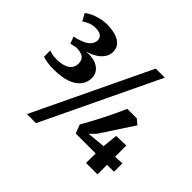

<svg xmlns="http://www.w3.org/2000/svg" viewBox="-194 -1057 1349 1349"><g transform="rotate(45 481.0 -382.0)"><path d="M131 -303Q102.5 -303 73 -308Q43.5 -313 27 -318.5V-380.5Q42.5 -375.5 59.8 -371.8Q77 -368 98 -368Q146 -368 175.5 -379.2Q205 -390.5 219 -410.2Q233 -430 233 -454.5Q233 -477.5 225 -492.5Q217 -507.5 197.8 -515.8Q178.5 -524 145 -525.5Q139 -524.5 129 -522.5Q119 -520.5 109.2 -518.2Q99.5 -516 93 -514.5L73.5 -566Q88 -568.5 103.5 -573Q119 -577.5 133 -582.5Q176 -599 194.2 -620.8Q212.5 -642.5 212.5 -665.5Q212 -685.5 203 -697Q194 -708.5 178.5 -713.5Q163 -718.5 141 -718.5Q107.5 -718.5 81.5 -706.5Q55.5 -694.5 41 -684.5L12 -738Q26 -750 51.2 -762.8Q76.5 -775.5 110.2 -784.2Q144 -793 182 -793Q229.5 -793 266.5 -781.5Q303.5 -770 325 -746.8Q346.5 -723.5 346.5 -687.5Q346.5 -654.5 328.2 -628Q310 -601.5 278.8 -582.8Q247.5 -564 208 -553Q260.5 -558 296.8 -545.8Q333 -533.5 352 -508.8Q371 -484 371 -452.5Q371.5 -408.5 345.8 -374.8Q320 -341 267 -322Q214 -303 131 -303ZM641 -815H731L317 51H227ZM763.5 0 764 -95H566.5L541 -159.5Q557.5 -187.5 579.5 -228.2Q601.5 -269 624.5 -314.2Q647.5 -359.5 667.2 -401.5Q687 -443.5 699.5 -473.5H794.5L831.5 -442L673 -199.5L631.5 -157.5L767 -170.5L779 -284L877 -286.5V-174.5L946 -179V-95H877V0Z"/></g></svg>

Font: Merriweather 36pt Black
Style: Regular
Weight: 900
Version: Version 2.100